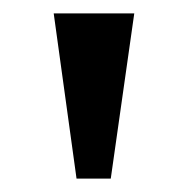

<svg xmlns="http://www.w3.org/2000/svg" viewBox="-20 -734 279 286"><path d="M94 -468 60 -714H180L145 -468Z"/></svg>

Font: Noto Serif Toto Medium
Style: Regular
Weight: 500
Designer: Monotype Design Team
Foundry: Monotype Imaging Inc.
Version: Version 2.001; ttfautohint (v1.8.4.7-5d5b)